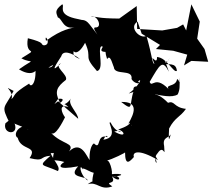

<svg xmlns="http://www.w3.org/2000/svg" viewBox="-50 -807 984 889"><path d="M219 -349C266 -356 219 -319 226 -335C201 -384 214 -405 255 -437C267 -461 195 -500 232 -514C184 -466 203 -500 234 -547C241 -575 280 -565 320 -534C243 -560 344 -610 295 -602C275 -569 305 -535 344 -609C380 -530 331 -555 399 -478C434 -485 401 -574 418 -592C446 -596 379 -559 466 -568C451 -580 426 -595 446 -533C461 -561 474 -498 477 -497C479 -455 567 -490 559 -441C572 -417 607 -417 589 -430C615 -452 587 -402 546 -374C637 -399 557 -427 569 -386C546 -319 571 -288 511 -335C594 -337 572 -282 544 -234C570 -257 556 -188 561 -250C539 -248 581 -236 497 -207C527 -202 539 -164 479 -198C537 -211 498 -170 462 -240C441 -248 507 -170 428 -160C432 -161 439 -190 449 -172C393 -191 420 -108 385 -143C373 -138 362 -103 365 -66C352 -80 326 -160 270 -106C298 -147 239 -136 186 -192C205 -172 241 -244 251 -264C235 -285 220 -328 267 -311C234 -345 241 -301 279 -351C259 -326 311 -286 312 -257L219 -338L202 -325ZM672 -580 752 -572 817 -554 802 -504 836 -525 914 -521 897 -580 863 -628 875 -707 836 -787 812 -666 798 -694 770 -678 701 -666 585 -673 583 -779 502 -721C395 -722 408 -730 371 -730C400 -741 427 -678 392 -680C383 -680 383 -673 401 -647C354 -705 357 -717 314 -715C337 -716 324 -715 296 -722C213 -742 252 -781 238 -787C200 -758 211 -747 218 -726C239 -722 241 -663 305 -683C276 -674 239 -674 163 -618C153 -660 193 -599 153 -597C133 -603 165 -608 79 -630C63 -538 140 -594 49 -537C100 -509 118 -543 38 -486C88 -455 118 -470 124 -497C138 -469 94 -447 196 -507C187 -482 142 -498 111 -516C125 -425 93 -396 85 -420C1 -368 25 -367 3 -348C18 -387 -48 -418 13 -386C-30 -301 -49 -323 -3 -233C5 -267 -2 -253 -25 -236C-39 -185 38 -178 18 -234C-19 -235 9 -148 16 -235C135 -189 46 -208 83 -224C28 -228 11 -179 32 -169C47 -108 127 -134 87 -75C160 -57 129 -82 184 -86C124 -33 142 -49 218 -15C236 -37 180 -76 180 -122C138 -112 205 -114 180 -180C132 -100 183 -94 199 -99C190 -50 197 -73 248 -57C224 -43 208 -17 312 -37C258 21 354 5 356 29C316 0 316 -58 335 -20C321 -45 399 13 386 -15C358 87 417 2 356 46C402 32 413 77 470 56C427 28 492 52 469 11C509 -4 516 48 469 10C525 9 528 -7 460 0C479 21 463 -66 445 -64C462 -66 542 -104 529 -103C529 -34 552 -60 570 -80C562 -103 591 -119 681 -66C642 -122 699 -106 664 -109C709 -106 614 -147 672 -67C684 -33 653 -69 680 -98C710 -144 715 -64 710 -131C700 -177 738 -166 742 -190C727 -131 732 -184 733 -212C760 -264 784 -264 811 -303C753 -309 760 -343 728 -331C665 -395 650 -355 670 -370C689 -367 747 -352 773 -370C785 -397 780 -405 783 -448C778 -406 784 -435 770 -441C764 -398 699 -423 742 -382C668 -468 655 -396 643 -428C691 -510 702 -533 732 -475C702 -562 718 -494 735 -539C714 -490 685 -534 690 -512C731 -506 765 -520 769 -479C754 -467 723 -540 677 -543C678 -495 639 -576 665 -511C654 -513 656 -544 628 -641C600 -624 543 -680 587 -707L606 -651L691 -599Z"/></svg>

Font: Hussar Lance
Style: Regular
Weight: 700
Foundry: Cannot Into Space Fonts, PlusOne Fonts
Version: Version 2.27